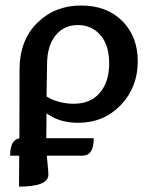

<svg xmlns="http://www.w3.org/2000/svg" viewBox="-20 -445 564 705"><path d="M283.2 126.5H17.1Q17.1 62.5 58.6 62.5H324.2Q324.2 126.5 283.2 126.5ZM49.8 240.2Q51.8 34.2 51.8 -189Q51.8 -296.9 116.5 -360.8Q181.2 -424.8 277.8 -424.8Q372.1 -424.8 429 -367.9Q485.8 -311 485.8 -220.2Q485.8 -124 423.3 -59.1Q360.8 5.9 267.1 5.9Q198.2 5.9 150.9 -28.8L149.9 65.4Q149.9 110.4 153.8 147.7Q157.7 185.1 157.7 196.3Q157.7 240.2 49.8 240.2ZM250 -64Q313 -64 346.9 -104.5Q380.9 -145 380.9 -211.9Q380.9 -279.3 348.6 -316.2Q316.4 -353 266.1 -353Q214.8 -353 183.8 -314.7Q152.8 -276.4 152.8 -208L150.9 -90.8Q170.4 -78.1 197.5 -71Q224.6 -64 250 -64Z"/></svg>

Font: Bainsley
Style: Regular
Weight: 400
Designer: Paul James MIller
Foundry: High-Logic / Made with FontCreator
Version: Version 1.411;March 28, 2021;FontCreator 13.0.0.2683 64-bit